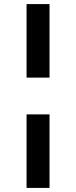

<svg xmlns="http://www.w3.org/2000/svg" viewBox="-20 -770 374 940"><path d="M110 -390V-750H222.5V-390ZM110 150V-210H222.5V150Z"/></svg>

Font: Now Alt Black
Style: Regular
Weight: 900
Designer: Alfredo Marco Pradil
Foundry: Alfredo Marco Pradil
Version: Version 1.002;PS 001.002;hotconv 1.0.88;makeotf.lib2.5.64775